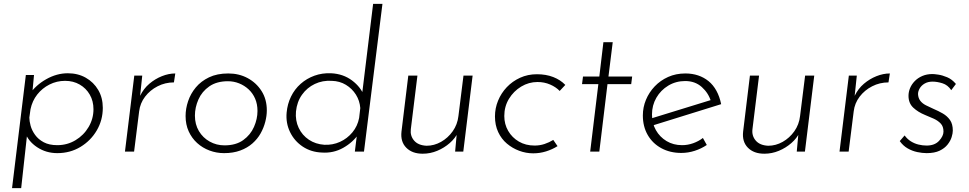

<svg xmlns="http://www.w3.org/2000/svg" viewBox="-20 -780 4987 988"><path d="M275 8Q217 8 171 -22.5Q125 -53 109 -99L122 -111L89 188H42L113 -394H155L143 -266L132 -295Q164 -342 218 -372.5Q272 -403 329 -403Q381 -403 421.5 -380Q462 -357 485.5 -317Q509 -277 509 -225Q509 -162 478 -109Q447 -56 394 -24Q341 8 275 8ZM275 -33Q326 -33 368.5 -58.5Q411 -84 436 -126.5Q461 -169 461 -218Q461 -260 442 -293Q423 -326 390 -345Q357 -364 315 -364Q272 -364 234.5 -345Q197 -326 171.5 -293.5Q146 -261 137 -218L131 -175Q131 -157 137.5 -133Q144 -109 160.5 -86Q177 -63 205 -48Q233 -33 275 -33Z M712 -391 701 -287Q719 -324 748.5 -349Q778 -374 813 -388Q848 -402 882 -402L875 -356Q830 -356 791 -336Q752 -316 726.5 -282.5Q701 -249 696 -207L670 0H623L671 -391Z M1133 8Q1094 8 1058 -5.5Q1022 -19 994.5 -44Q967 -69 951 -104Q935 -139 935 -183Q935 -221 948 -259.5Q961 -298 987.5 -330Q1014 -362 1055.5 -382Q1097 -402 1155 -402Q1210 -402 1254.5 -378Q1299 -354 1326 -311.5Q1353 -269 1353 -212Q1353 -184 1345 -153Q1337 -122 1321 -93.5Q1305 -65 1279 -42Q1253 -19 1216.5 -5.5Q1180 8 1133 8ZM1135 -32Q1194 -32 1231.5 -59Q1269 -86 1287 -127Q1305 -168 1305 -209Q1305 -244 1293 -272Q1281 -300 1259.5 -320Q1238 -340 1210.5 -351Q1183 -362 1153 -362Q1095 -362 1057 -335.5Q1019 -309 1001 -268Q983 -227 983 -185Q983 -140 1003.5 -105.5Q1024 -71 1059 -51.5Q1094 -32 1135 -32Z M1637 5Q1581 3 1538 -25.5Q1495 -54 1472.5 -100.5Q1450 -147 1455 -201Q1459 -245 1477.5 -283Q1496 -321 1527 -348.5Q1558 -376 1598 -390.5Q1638 -405 1684 -403Q1746 -400 1791.5 -366Q1837 -332 1855 -284L1840 -269L1900 -760H1948L1853 0H1806L1820 -113L1828 -94Q1797 -48 1746.5 -19.5Q1696 9 1637 5ZM1649 -35Q1692 -33 1729.5 -50Q1767 -67 1793.5 -99Q1820 -131 1828 -173L1834 -224Q1831 -262 1811.5 -293Q1792 -324 1760 -343.5Q1728 -363 1687 -364Q1640 -367 1600 -348Q1560 -329 1534 -292.5Q1508 -256 1503 -206Q1499 -160 1517 -122Q1535 -84 1569.5 -61Q1604 -38 1649 -35Z M2155 11Q2101 11 2070.5 -20Q2040 -51 2046 -103L2081 -391H2128L2094 -115Q2090 -81 2111 -56.5Q2132 -32 2175 -30Q2214 -30 2249.5 -50Q2285 -70 2309.5 -104.5Q2334 -139 2339 -183L2365 -391H2412L2364 0H2322L2332 -110L2337 -99Q2323 -69 2294.5 -44Q2266 -19 2230 -4Q2194 11 2155 11Z M2849 -28Q2822 -11 2790 -1Q2758 9 2724 9Q2687 9 2652 -4Q2617 -17 2588.5 -41Q2560 -65 2543.5 -100.5Q2527 -136 2527 -181Q2527 -223 2543 -262Q2559 -301 2588 -331.5Q2617 -362 2656.5 -380Q2696 -398 2743 -398Q2790 -398 2827 -383.5Q2864 -369 2889 -343L2860 -312Q2841 -332 2811 -345Q2781 -358 2746 -358Q2701 -358 2662 -334.5Q2623 -311 2599 -271.5Q2575 -232 2575 -183Q2575 -141 2595 -106.5Q2615 -72 2650 -51.5Q2685 -31 2731 -31Q2758 -31 2782 -39Q2806 -47 2827 -60Z M3085 -563H3133L3111 -386H3233L3228 -347H3106L3064 0H3017L3059 -347H2975L2980 -386H3064Z M3490 -33Q3519 -33 3547 -43Q3575 -53 3597 -70L3617 -34Q3589 -15 3555 -4Q3521 7 3486 7Q3428 7 3383 -17.5Q3338 -42 3313 -85.5Q3288 -129 3288 -186Q3288 -228 3304 -266.5Q3320 -305 3349 -335.5Q3378 -366 3418 -384Q3458 -402 3507 -402Q3542 -402 3572 -392Q3602 -382 3626 -362.5Q3650 -343 3666.5 -313Q3683 -283 3691 -244L3334 -133L3326 -169L3657 -271L3639 -257Q3626 -301 3591.5 -332Q3557 -363 3506 -363Q3458 -363 3419 -339.5Q3380 -316 3357.5 -277Q3335 -238 3335 -191Q3335 -146 3355 -110.5Q3375 -75 3410 -54Q3445 -33 3490 -33Z M3913 11Q3859 11 3828.5 -20Q3798 -51 3804 -103L3839 -391H3886L3852 -115Q3848 -81 3869 -56.5Q3890 -32 3933 -30Q3972 -30 4007.5 -50Q4043 -70 4067.5 -104.5Q4092 -139 4097 -183L4123 -391H4170L4122 0H4080L4090 -110L4095 -99Q4081 -69 4052.5 -44Q4024 -19 3988 -4Q3952 11 3913 11Z M4389 -391 4378 -287Q4396 -324 4425.5 -349Q4455 -374 4490 -388Q4525 -402 4559 -402L4552 -356Q4507 -356 4468 -336Q4429 -316 4403.5 -282.5Q4378 -249 4373 -207L4347 0H4300L4348 -391Z M4748 8Q4726 8 4700 2.5Q4674 -3 4650.5 -16.5Q4627 -30 4610 -54L4635 -83Q4649 -64 4667.5 -52.5Q4686 -41 4707 -36Q4728 -31 4748 -31Q4790 -31 4812.5 -55.5Q4835 -80 4835 -103Q4835 -129 4821 -144Q4807 -159 4785.5 -169Q4764 -179 4741 -188Q4704 -203 4679.5 -226Q4655 -249 4655 -287Q4655 -307 4663 -326.5Q4671 -346 4687 -362.5Q4703 -379 4726 -389Q4749 -399 4779 -399Q4787 -399 4808 -396Q4829 -393 4854 -382.5Q4879 -372 4899 -348L4875 -316Q4857 -343 4829.5 -351.5Q4802 -360 4779 -360Q4755 -360 4738 -350Q4721 -340 4712.5 -325Q4704 -310 4704 -296Q4705 -275 4716 -261Q4727 -247 4745 -238Q4763 -229 4783 -220Q4809 -209 4831.5 -196Q4854 -183 4868.5 -162.5Q4883 -142 4883 -108Q4883 -94 4877 -74.5Q4871 -55 4856 -36Q4841 -17 4815 -4.5Q4789 8 4748 8Z"/></svg>

Font: Josefin Sans Thin Light
Style: Italic
Weight: 300
Italic angle: -7°
Version: Version 2.000